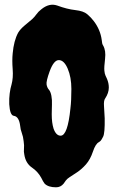

<svg xmlns="http://www.w3.org/2000/svg" viewBox="-20 -756 510 821"><path d="M117.2 -673.8Q127.9 -683.6 135.7 -694.8Q143.6 -706.1 156.2 -715.8Q190.4 -744.1 224.6 -732.4Q266.6 -716.8 301.8 -712.9Q336.9 -709 353 -695.3Q369.1 -681.6 380.9 -666Q409.2 -628.9 415 -585Q416 -568.4 420.9 -561.5Q433.6 -540 429.2 -503.9Q424.8 -467.8 426.3 -453.6Q427.7 -439.5 431.2 -432.6Q434.6 -425.8 437.5 -418.9Q445.3 -400.4 445.3 -381.8Q445.3 -358.4 429.7 -335Q422.9 -326.2 424.8 -300.8Q426.8 -275.4 427.7 -250Q428.7 -186.5 420.9 -171.4Q413.1 -156.2 409.7 -153.3Q406.2 -150.4 403.3 -148.4Q388.7 -141.6 377.4 -107.9Q366.2 -74.2 347.7 -53.2Q329.1 -32.2 309.1 -19Q289.1 -5.9 277.8 1.5Q266.6 8.8 261.7 15.6Q256.8 22.5 252 29.3Q239.3 44.9 219.7 44.9Q186.5 44.9 170.9 29.3Q164.1 20.5 156.2 3.9Q141.6 -22.5 117.2 -39.1Q89.8 -57.6 84 -94.7Q81.1 -107.4 82.5 -120.1Q84 -132.8 81.1 -152.3Q79.1 -171.9 73.2 -187.5Q67.4 -203.1 66.4 -216.8Q61.5 -257.8 39.1 -260.7Q22.5 -262.7 19.5 -310.5Q18.6 -335 21.5 -356.9Q24.4 -378.9 29.3 -394.5Q37.1 -422.9 34.2 -460.4Q31.2 -498 34.2 -527.3Q39.1 -582 57.6 -616.2Q66.4 -630.9 83.5 -645.5Q100.6 -660.2 117.2 -673.8ZM209 -206.1Q219.7 -175.8 239.3 -175.8Q269.5 -175.8 281.2 -293Q285.2 -325.2 285.2 -375.5Q285.2 -425.8 269.5 -462.4Q253.9 -499 231.4 -499Q210 -499 192.4 -451.2Q176.8 -408.2 179.2 -394.5Q181.6 -380.9 189 -372.6Q196.3 -364.3 199.7 -346.7Q203.1 -329.1 202.1 -308.1Q201.2 -287.1 201.2 -268.1Q201.2 -249 203.1 -233.9Q205.1 -218.8 209 -206.1Z"/></svg>

Font: Creepster
Style: Regular
Weight: 400
Designer: Font Diner, Inc
Foundry: Font Diner, Inc
Version: Version 1.002